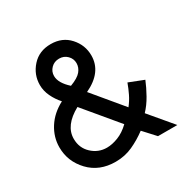

<svg xmlns="http://www.w3.org/2000/svg" viewBox="-161 -872 1025 1033"><g transform="rotate(-30 351.5 -355.0)"><path d="M213.4 -559.1Q213.4 -515.6 266.1 -468.3Q315.4 -486.8 334.2 -509.5Q353 -532.2 353 -559.1Q353 -586.9 333 -606.9Q313 -627 283.2 -627Q252.9 -627 233.2 -606.9Q213.4 -586.9 213.4 -559.1ZM536.1 0.5 470.2 -71.3Q425.8 -38.1 377 -15.9Q328.1 6.3 271 6.3Q170.4 6.3 108.4 -59.1Q46.4 -124.5 46.4 -212.4Q46.4 -275.4 81.5 -330.8Q116.7 -386.2 182.1 -420.4Q156.2 -449.2 139.6 -484.1Q123 -519 123 -555.2Q123 -619.6 167 -668.5Q210.9 -717.3 283.2 -717.3Q355 -717.3 398.9 -668.5Q442.9 -619.6 442.9 -555.2Q442.9 -451.7 324.2 -396L476.1 -213.4Q497.6 -240.7 512 -270.3Q526.4 -299.8 538.1 -332L628.9 -296.4Q612.8 -256.8 589.4 -215.1Q565.9 -173.3 536.1 -142.1L656.2 0.5ZM411.1 -146 239.3 -352.1Q136.2 -295.9 136.2 -213.4Q136.2 -156.7 175.5 -119.9Q214.8 -83 268.1 -83Q300.8 -83 338.4 -97.7Q376 -112.3 411.1 -146Z"/></g></svg>

Font: Alte DIN 1451 Mittelschrift
Style: Regular
Weight: 400
Designer: Peter Wiegel
Foundry: Peter Wiegel
Version: Version 1.002 September 20, 2019